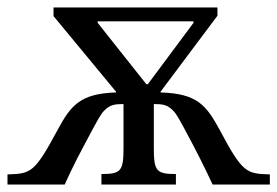

<svg xmlns="http://www.w3.org/2000/svg" viewBox="-37 -493 741 513"><path d="M433 0V-28C381 -28 374 -36 374 -97V-215C398 -215 410 -213 425 -198C435 -188 442 -175 476 -111C507 -52 527 -9 531 0H684V-27C621 -29 611 -31 550 -146C514 -212 490 -243 392 -246V-248L544 -451V-473H106V-450L273 -248V-246C177 -243 152 -211 117 -146C55 -31 46 -29 -17 -27V0H136C140 -9 159 -52 191 -111C225 -175 232 -188 242 -198C257 -213 269 -215 293 -215V-97C293 -36 286 -28 234 -28V0ZM224 -432V-436H480V-432L358 -268H354Z"/></svg>

Font: STIX Two Text
Style: Regular
Weight: 400
Designer: Ross Mills, John Hudson & Paul Hanslow, Tiro Typeworks Ltd; with prior portions MicroPress Inc., and Coen Hoffman.
Foundry: Tiro Typeworks Ltd
Version: Version 2.13 b171